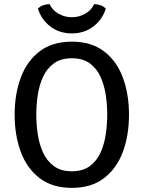

<svg xmlns="http://www.w3.org/2000/svg" viewBox="-20 -898 697 931"><path d="M51 -342Q51 -442 81 -522.2Q111 -602.5 172.5 -649.2Q234 -696 328.5 -696Q423 -696 484.5 -649Q546 -602 575.8 -521.8Q605.5 -441.5 605.5 -342Q605.5 -241.5 575.5 -161Q545.5 -80.5 484 -33.8Q422.5 13 328.5 13Q233.5 13 172 -34.2Q110.5 -81.5 80.8 -161.8Q51 -242 51 -342ZM156 -342Q156 -296 163 -247.8Q170 -199.5 188.5 -158.8Q207 -118 241 -92.8Q275 -67.5 328.5 -67.5Q382 -67.5 415.8 -92.8Q449.5 -118 467.8 -158.8Q486 -199.5 493 -247.8Q500 -296 500 -342Q500 -388 493 -436Q486 -484 467.8 -524.8Q449.5 -565.5 415.8 -590.5Q382 -615.5 328.5 -615.5Q275 -615.5 241 -590.5Q207 -565.5 188.5 -524.8Q170 -484 163 -436Q156 -388 156 -342ZM493 -856Q476.5 -803 432.5 -769.5Q388.5 -736 328.5 -736Q268 -736 224.2 -769.5Q180.5 -803 164 -856Q174 -867 189.5 -872.5Q205 -878 220.5 -878Q234 -848.5 263.8 -831.5Q293.5 -814.5 328.5 -814.5Q363.5 -814.5 393.2 -831.5Q423 -848.5 436.5 -878Q452 -878 467.5 -872.5Q483 -867 493 -856Z"/></svg>

Font: Signika Negative SC
Style: Regular
Weight: 400
Designer: Anna Giedryś
Foundry: Anna Giedryś
Version: Version 2.000; ttfautohint (v1.8.3) -l 8 -r 50 -G 200 -x 9 -